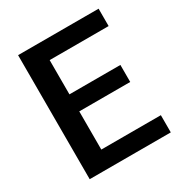

<svg xmlns="http://www.w3.org/2000/svg" viewBox="-167 -832 899 953"><g transform="rotate(-30 282.5 -355.5)"><path d="M487.8 -415H195.8V-611.3H533.7V-710.9H72.3V0H537.1V-98.6H195.8V-317.4H487.8Z"/></g></svg>

Font: Roboto Medium
Style: Regular
Weight: 500
Designer: Google
Version: Version 2.137; 2017